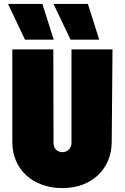

<svg xmlns="http://www.w3.org/2000/svg" viewBox="-20 -953 639 983"><path d="M300 10C448 10 551 -86 552 -226L556 -700H346V-221C346 -193 324 -174 300 -174C272 -174 254 -193 254 -221L253 -700H43V-226C43 -86 148 10 300 10ZM255 -750 197 -933H21L108 -750ZM488 -750 430 -933H254L341 -750Z"/></svg>

Font: Finlandica Black
Style: Regular
Weight: 900
Designer: Niklas Ekholm, Juho Hiilivirta, Jaakko Suomalainen
Foundry: Helsinki Type Studio
Version: Version 2.000;Glyphs 3.2 (3202)